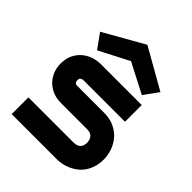

<svg xmlns="http://www.w3.org/2000/svg" viewBox="-216 -904 1030 1030"><g transform="rotate(45 299.5 -389.0)"><path d="M569.8 -178.2Q569.8 -145.5 561.5 -119.4Q553.2 -93.3 539.6 -73.5Q525.9 -53.7 507.8 -39.8Q489.7 -25.9 470 -17.1Q450.2 -8.3 429.9 -4.2Q409.7 0 391.6 0H47.9V-127H390.6Q416.5 -127 429.7 -140.1Q442.9 -153.3 442.9 -178.2Q440.4 -229 391.6 -229H194.8Q152.8 -229 123.5 -243.7Q94.2 -258.3 75.9 -280.3Q57.6 -302.2 49.6 -327.6Q41.5 -353 41.5 -375Q41.5 -417.5 56.6 -446.5Q71.8 -475.6 94.7 -493.7Q117.7 -511.7 144.5 -519.8Q171.4 -527.8 194.8 -527.8H506.8V-400.9H195.8Q186 -400.9 180.4 -398.7Q174.8 -396.5 172.1 -392.8Q169.4 -389.2 168.9 -385Q168.5 -380.9 168.5 -377Q168.9 -369.1 171.4 -364.7Q173.8 -360.4 177.5 -358.4Q181.2 -356.4 185.8 -356.2Q190.4 -356 194.8 -356H391.6Q440.4 -356 474.6 -338.4Q508.8 -320.8 529.8 -294.2Q550.8 -267.6 560.3 -236.3Q569.8 -205.1 569.8 -178.2ZM469.7 -565.9 299.8 -653.8 129.9 -565.9 70.8 -647.9 299.8 -777.8 528.8 -647.9Z"/></g></svg>

Font: Audiowide
Style: Regular
Weight: 400
Version: Version 1.003